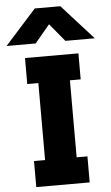

<svg xmlns="http://www.w3.org/2000/svg" viewBox="-157 -1134 699 1213"><g transform="rotate(-5 193.0 -527.5)"><path d="M-86.9 -869.1 111.3 -1089.8H273.4L472.7 -869.1H286.1L192.4 -982.4L97.7 -869.1ZM22.5 35.2V-129.9H92.8V-618.2H22.5V-783.2H361.3V-618.2H293V-129.9H361.3V35.2Z"/></g></svg>

Font: GenEi M Gothic v2 Black
Style: Regular
Weight: 900
Version: Version 2.0